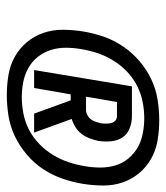

<svg xmlns="http://www.w3.org/2000/svg" viewBox="19 -950 498 577"><g transform="rotate(90 268.5 -661.0)"><path d="M265 -432Q234 -432 204.5 -437Q175 -442 150 -456Q125 -470 106.5 -492Q88 -514 78.5 -541.5Q69 -569 69 -599.5Q69 -630 74 -661Q79 -692 89.5 -722.5Q100 -753 118.5 -780.5Q137 -808 162.5 -830Q188 -852 217.5 -866Q247 -880 278.5 -885Q310 -890 341 -890Q372 -890 401.5 -885Q431 -880 456 -866Q481 -852 499.5 -830Q518 -808 527.5 -780.5Q537 -753 537 -722.5Q537 -692 532 -661Q527 -630 516.5 -599.5Q506 -569 488 -541.5Q470 -514 444 -492Q418 -470 388.5 -456Q359 -442 327.5 -437Q296 -432 265 -432ZM272 -477Q296 -477 321.5 -482Q347 -487 370 -499Q393 -511 412.5 -530Q432 -549 445.5 -571.5Q459 -594 467 -618Q475 -642 479 -667Q483 -690 483 -713.5Q483 -737 476.5 -758.5Q470 -780 456 -797Q442 -814 423 -825Q404 -836 381 -840.5Q358 -845 334 -845Q310 -845 285 -840Q260 -835 236.5 -823Q213 -811 193.5 -792Q174 -773 160.5 -750.5Q147 -728 139 -704Q131 -680 127 -655Q123 -632 123 -608.5Q123 -585 130 -563.5Q137 -542 150.5 -525Q164 -508 183.5 -497Q203 -486 225.5 -481.5Q248 -477 272 -477ZM190 -514 239 -808H329Q348 -808 365.5 -801Q383 -794 392.5 -779.5Q402 -765 404 -746Q406 -727 403 -707Q400 -694 395.5 -681.5Q391 -669 382.5 -657.5Q374 -646 362 -638.5Q350 -631 337 -627L378 -514H321L281 -624H263L244 -514ZM270 -670H310Q318 -670 325.5 -674Q333 -678 338 -684.5Q343 -691 345.5 -699Q348 -707 350 -715Q351 -722 351 -730Q351 -738 349.5 -745Q348 -752 342.5 -757.5Q337 -763 329 -763H286Z"/></g></svg>

Font: Iosevka SS04 Extrabold
Style: Italic
Weight: 800
Italic angle: -9°
Monospace: yes
Designer: Belleve Invis
Foundry: Belleve Invis
Version: Version 19.0.0; ttfautohint (v1.8.4)